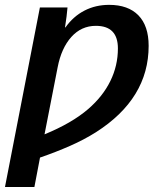

<svg xmlns="http://www.w3.org/2000/svg" viewBox="-37 -559 653 787"><path d="M104 207.5H-16.6L126.5 -528.3H239.7Q238.3 -511.7 235.8 -491.2Q233.4 -470.7 229.5 -446.8H231.4Q263.7 -492.2 309.3 -515.6Q355 -539.1 410.2 -539.1Q488.3 -539.1 530.3 -496.1Q572.3 -453.1 572.3 -371.1Q572.3 -154.8 356.4 -17.1Q307.6 13.7 249.8 39.1Q191.9 64.5 127 86.9ZM446.3 -360.4Q446.3 -453.1 356 -453.1Q296.4 -453.1 255.4 -407.5Q214.4 -361.8 199.2 -282.7L145.5 -8.3Q257.3 -54.2 324.2 -111.8Q384.3 -163.6 415.3 -226.8Q446.3 -290 446.3 -360.4Z"/></svg>

Font: Arimo SemiBold
Style: Italic
Weight: 600
Italic angle: -12°
Version: Version 1.33